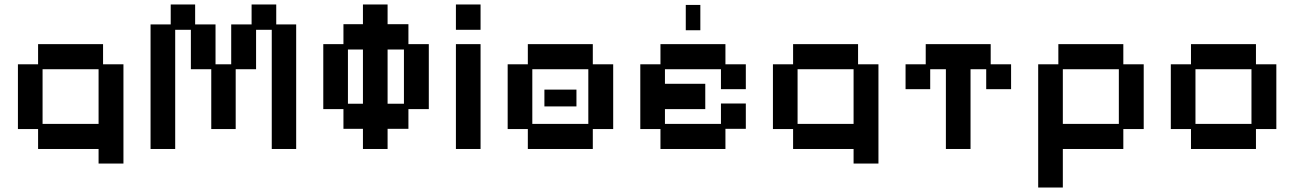

<svg xmlns="http://www.w3.org/2000/svg" viewBox="-20 -653 5778 857"><path d="M420 77V12H150V-77H60V-366H150V-456H440V-366H531V77ZM170 -100H420V-344H170Z M652 12V-544H742V-633H851V-544H942V-366H1012V-544H1103V-633H1213V-544H1302V12H1193V-520H1123V-344H1032V-77H923V-344H832V-520H762V12Z M1600 12V-78H1513V-166H1423V-456H1513V-545H1600V-633H1710V-545H1803V-456H1894V-166H1803V-78H1710V12ZM1533 -190H1600V-432H1533ZM1710 -190H1783V-432H1710Z M2015 12V-456H2125V12ZM2015 -520V-633H2125V-520Z M2336 12V-77H2246V-366H2336V-456H2626V-366H2717V-77H2626V12ZM2356 -100H2606V-344H2356ZM2410 -178V-253H2553V-178Z M2928 12V-77H2838V-366H2928V-456H3218V-366H3309V-255H3198V-344H2948V-279H3128V-166H2948V-100H3198V-191H3309V-78H3218V12ZM3041 -518V-631H3106V-518Z M3790 77V12H3520V-77H3430V-366H3520V-456H3810V-366H3901V77ZM3540 -100H3790V-344H3540Z M4202 12V-344H4132V-255H4022V-366H4112V-456H4402V-366H4493V-255H4382V-344H4312V12Z M4614 184V-366H4704V-456H4994V-366H5085V-77H4994V12H4724V184ZM4724 -100H4974V-344H4724Z M5296 12V-77H5206V-366H5296V-456H5586V-366H5677V-77H5586V12ZM5316 -100H5566V-344H5316Z"/></svg>

Font: Pixelify Sans Medium
Style: Regular
Weight: 500
Designer: Stefie Justprince
Foundry: Typecalism Foundryline
Version: Version 1.000;February 13, 2025;FontCreator 15.0.0.3015 64-b